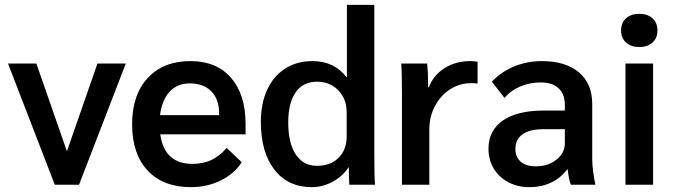

<svg xmlns="http://www.w3.org/2000/svg" viewBox="-20 -762 2789 792"><path d="M499 -500 306 0H206L13 -500H130L256 -138L382 -500Z M993 -208H641Q658 -86 774 -86Q818 -86 852 -102Q886 -118 915 -152L977 -93Q948 -46 891.5 -18Q835 10 768 10Q653 10 589 -58.5Q525 -127 525 -249Q525 -371 589.5 -440.5Q654 -510 766 -510Q873 -510 933 -441Q993 -372 993 -250ZM884 -293Q884 -352 852 -385Q820 -418 763 -418Q711 -418 679.5 -383.5Q648 -349 640 -287H884Z M1056 -259Q1056 -335 1082 -391.5Q1108 -448 1156 -479Q1204 -510 1269 -510Q1358 -510 1409 -444H1411V-742H1524V-131Q1524 -30 1527 0H1421Q1419 -20 1419 -71H1417Q1394 -35 1352.5 -12.5Q1311 10 1266 10Q1168 10 1112 -62Q1056 -134 1056 -259ZM1410 -200V-299Q1410 -354 1375.5 -389.5Q1341 -425 1287 -425Q1230 -425 1199.5 -381Q1169 -337 1169 -257Q1169 -172 1200 -125Q1231 -78 1287 -78Q1343 -78 1376.5 -111Q1410 -144 1410 -200Z M1638 -378Q1638 -463 1635 -500H1742Q1746 -461 1746 -412V-402H1749Q1768 -452 1814 -481Q1860 -510 1920 -510Q1938 -510 1950 -507V-417Q1940 -419 1923 -419Q1876 -419 1836.5 -393.5Q1797 -368 1774 -324Q1751 -280 1751 -229V0H1638Z M1995 -148Q1995 -224 2054.5 -265Q2114 -306 2223 -306H2310V-329Q2310 -374 2284 -398Q2258 -422 2211 -422Q2166 -422 2126.5 -405.5Q2087 -389 2061 -358L2009 -425Q2047 -466 2101 -488Q2155 -510 2215 -510Q2313 -510 2368 -463.5Q2423 -417 2423 -333V-103Q2423 -82 2427 -52.5Q2431 -23 2436 0H2335Q2326 -21 2322 -63H2320Q2262 10 2164 10Q2115 10 2076.5 -10.5Q2038 -31 2016.5 -67Q1995 -103 1995 -148ZM2310 -171V-229H2220Q2165 -229 2135.5 -208Q2106 -187 2106 -148Q2106 -114 2128 -95Q2150 -76 2190 -76Q2241 -76 2275.5 -103.5Q2310 -131 2310 -171Z M2542 -636Q2542 -668 2562.5 -686.5Q2583 -705 2617 -705Q2651 -705 2671.5 -686.5Q2692 -668 2692 -636Q2692 -605 2671.5 -586.5Q2651 -568 2617 -568Q2583 -568 2562.5 -586.5Q2542 -605 2542 -636ZM2560 -500H2674V0H2560Z"/></svg>

Font: Sarabun SemiBold
Style: Regular
Weight: 600
Designer: Suppakit Chalermlarp | Katatrad Co.,Ltd.
Foundry: Cadson Demak Co.,Ltd.
Version: Version 1.000; ttfautohint (v1.6)